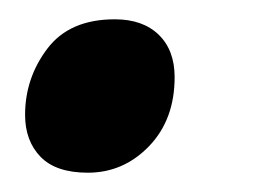

<svg xmlns="http://www.w3.org/2000/svg" viewBox="-20 -168 287 199"><path d="M71 11Q38 11 22 -5.5Q6 -22 6 -49Q6 -87 29 -117.5Q52 -148 99 -148Q128 -148 144.5 -132Q161 -116 161 -88Q161 -44 134.5 -16.5Q108 11 71 11Z"/></svg>

Font: Noto Sans Condensed
Style: Bold Italic
Weight: 700
Width: 3
Italic angle: -12°
Designer: Monotype Design Team
Foundry: Monotype Imaging Inc.
Version: Version 2.013; ttfautohint (v1.8.4.7-5d5b)